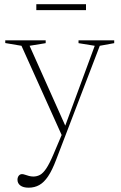

<svg xmlns="http://www.w3.org/2000/svg" viewBox="-20 -632 574 912"><path d="M297 -19.5 274.5 13 82 -414.5 5 -427.5V-440.5H197V-427L120.5 -414.5ZM116 259.5Q90.5 259.5 76.8 249.2Q63 239 63 221.5Q63 213.5 66 207.5Q69 201.5 73.8 198.2Q78.5 195 84.5 195Q90.5 195 99 198Q107.5 201 117.8 203.8Q128 206.5 138.5 206.5Q155 206.5 169.8 198.8Q184.5 191 199.8 168.2Q215 145.5 233.5 102L278 -3L284 -19L430 -414.5L353 -427V-440.5H522.5V-427L454 -414.5L247 126Q228 176.5 208.5 205.5Q189 234.5 166.5 247Q144 259.5 116 259.5ZM152.5 -584V-612H388.5V-584Z"/></svg>

Font: Newsreader 16pt 16pt ExtraLight
Style: Regular
Weight: 250
Version: Version 1.003